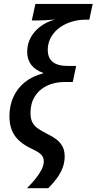

<svg xmlns="http://www.w3.org/2000/svg" viewBox="-20 -780 499 993"><path d="M119.6 193.4Q142.1 170.9 161.9 146.7Q181.6 122.6 194.1 98.9Q206.5 75.2 206.5 53.7Q206.1 32.2 191.9 18.6Q177.7 4.9 142.6 -11.2Q104.5 -29.3 79.3 -52.2Q54.2 -75.2 41.5 -106Q28.8 -136.7 28.8 -178.7Q28.8 -233.4 49.1 -278.3Q69.3 -323.2 108.2 -354.7Q147 -386.2 202.6 -400.4L203.1 -403.3Q163.6 -416.5 142.1 -444.1Q120.6 -471.7 120.6 -511.7Q120.6 -542.5 131.3 -569.3Q142.1 -596.2 161.4 -617.7Q180.7 -639.2 207 -655Q233.4 -670.9 265.1 -679.2Q241.7 -677.2 221.4 -675.8Q201.2 -674.3 179.7 -674.3H144.5L163.1 -759.8H459.5L441.9 -678.2H421.4Q391.6 -678.2 363.3 -671.1Q335 -664.1 310.3 -650.9Q285.6 -637.7 267.1 -618.7Q248.5 -599.6 237.8 -575.2Q227.1 -550.8 227.1 -522Q227.1 -481 252.4 -460Q277.8 -439 330.1 -439H374L356.4 -356H315.9Q262.2 -356 221.9 -336.2Q181.6 -316.4 159.7 -280.5Q137.7 -244.6 137.7 -196.3Q137.7 -167.5 146.5 -149.2Q155.3 -130.9 173.6 -117.4Q191.9 -104 219.7 -89.8Q246.6 -77.1 267.8 -62Q289.1 -46.9 301.8 -25.1Q314.5 -3.4 314.5 28.8Q314.5 59.1 304 87.2Q293.5 115.2 274.4 141.4Q255.4 167.5 229.5 193.4Z"/></svg>

Font: Open Sans SemiCondensed SemiBold
Style: Italic
Weight: 600
Width: 4
Italic angle: -12°
Designer: Monotype Design Team
Foundry: Monotype Imaging Inc.
Version: Version 3.000